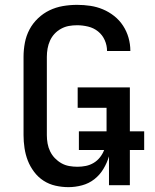

<svg xmlns="http://www.w3.org/2000/svg" viewBox="-20 -763 640 791"><path d="M262 8Q235 8 208.5 2Q182 -4 159.5 -18.5Q137 -33 120.5 -55Q104 -77 94.5 -101.5Q85 -126 81 -153Q77 -180 77 -206V-529Q77 -558 82.5 -587Q88 -616 101.5 -641.5Q115 -667 136.5 -687.5Q158 -708 184 -720.5Q210 -733 239 -738Q268 -743 298 -743Q325 -743 352 -739Q379 -735 404 -724.5Q429 -714 450.5 -697Q472 -680 487 -657Q502 -634 509.5 -607.5Q517 -581 517 -554V-553H421Q421 -576 411.5 -597.5Q402 -619 384 -633.5Q366 -648 343 -653.5Q320 -659 298 -659Q280 -659 263.5 -656Q247 -653 231.5 -644.5Q216 -636 204.5 -623.5Q193 -611 186 -595.5Q179 -580 176 -563Q173 -546 173 -529V-206Q173 -189 176 -172Q179 -155 186.5 -139.5Q194 -124 206 -111.5Q218 -99 233 -90.5Q248 -82 265 -79Q282 -76 299 -76Q317 -76 334 -79.5Q351 -83 366 -92Q381 -101 392 -115Q403 -129 409 -145H305V-222H419V-319H300V-403H515V-222H574V-145H515V0H429V-119Q421 -92 406 -67Q391 -42 368.5 -24.5Q346 -7 318 0.5Q290 8 262 8Z"/></svg>

Font: Iosevka Fixed Medium Extended
Style: Regular
Weight: 500
Width: 7
Monospace: yes
Designer: Belleve Invis
Foundry: Belleve Invis
Version: Version 24.1.1; ttfautohint (v1.8.4)